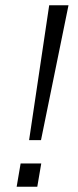

<svg xmlns="http://www.w3.org/2000/svg" viewBox="-20 -706 295 726"><path d="M90 -176 166 -686H239L135 -176ZM43 0 58 -88H136L121 0Z"/></svg>

Font: Archivo SemiExpanded ExtraLight
Style: Italic
Weight: 250
Width: 6
Italic angle: -10°
Designer: Hector Gatti
Foundry: Omnibus-Type
Version: Version 2.001